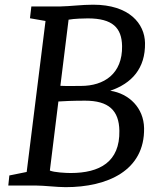

<svg xmlns="http://www.w3.org/2000/svg" viewBox="-20 -774 670 801"><path d="M14.6 0H129.4C164.1 0 216.3 6.8 253.9 6.8C428.2 6.8 584 -62 581.1 -239.3C579.6 -323.2 519.5 -383.3 439.9 -395.5C529.3 -425.8 586.9 -488.3 585 -594.7C583.5 -675.3 519.5 -754.4 368.7 -754.4C320.3 -754.4 275.9 -748 231.9 -747.1H110.8L105 -697.8L169.9 -686.5L91.3 -56.6L19 -42ZM231.9 -416 266.1 -691.9C289.6 -696.3 331.5 -697.3 346.2 -697.3C450.2 -697.3 487.8 -657.7 489.3 -582C491.2 -465.8 414.1 -415.5 317.4 -415.5C290.5 -415.5 257.3 -414.6 231.9 -416ZM188 -62.5 223.6 -350.6C243.7 -352.1 284.2 -354 335 -354C433.1 -354 476.6 -313.5 478 -228.5C480.5 -98.6 396 -52.2 274.9 -52.2C254.9 -52.2 205.6 -54.7 188 -62.5Z"/></svg>

Font: Merriweather
Style: Italic
Weight: 400
Italic angle: -7.5°
Designer: Eben Sorkin
Foundry: Eben Sorkin
Version: Version 1.001